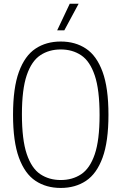

<svg xmlns="http://www.w3.org/2000/svg" viewBox="-20 -964 629 994"><path d="M294.5 9Q219 9 163.8 -27.8Q108.5 -64.5 78 -147.8Q47.5 -231 47.5 -370Q47.5 -509 78 -592.2Q108.5 -675.5 163.8 -712.2Q219 -749 294.5 -749Q370 -749 425.2 -712.2Q480.5 -675.5 511 -592.2Q541.5 -509 541.5 -370Q541.5 -231 511 -147.8Q480.5 -64.5 425.2 -27.8Q370 9 294.5 9ZM294.5 -32Q355 -32 400.2 -62Q445.5 -92 470.5 -165.2Q495.5 -238.5 495.5 -368Q495.5 -499.5 470.5 -573.5Q445.5 -647.5 400.2 -677.8Q355 -708 294.5 -708Q234 -708 188.8 -678Q143.5 -648 118.5 -574.8Q93.5 -501.5 93.5 -372Q93.5 -240.5 118.5 -166.5Q143.5 -92.5 188.8 -62.2Q234 -32 294.5 -32ZM276 -807 341 -944.5H387L313 -807Z"/></svg>

Font: Encode Sans Condensed Condensed ExtraLight
Style: Regular
Weight: 200
Width: 3
Designer: Multiple Designers
Foundry: Impallari Type
Version: Version 3.000; ttfautohint (v1.8.3) -l 8 -r 50 -G 200 -x 14 